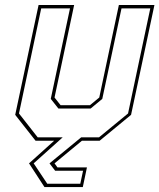

<svg xmlns="http://www.w3.org/2000/svg" viewBox="-20 -560 634 764"><path d="M157 184.5 95.5 90 195.5 0H121.5L40.5 -103L133.5 -540H275L197 -172L221 -141.5H338L375 -172L453 -540H594.5L501.5 -103L376.5 0H306L197 90L208.5 106H326L309.5 184.5ZM168 171H299.5L310.5 119.5H199.5L177 90L303 -13.5H374L489.5 -108.5L578 -526.5H463.5L387 -166.5L340.5 -128H212.5L182 -166.5L258.5 -526.5H144L55.5 -108.5L130 -13.5H229.5L114 90Z"/></svg>

Font: Tourney Thin Thin
Style: Italic
Weight: 250
Italic angle: -12°
Version: Version 1.015